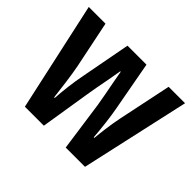

<svg xmlns="http://www.w3.org/2000/svg" viewBox="-125 -815 901 901"><g transform="rotate(45 325.5 -364.5)"><path d="M361 -341Q358 -360 351.5 -395Q345 -430 338 -466.5Q331 -503 327 -527H324Q320 -501 313 -464Q306 -427 299.5 -392.5Q293 -358 291 -343L251 -93H125L6 -636H117L165 -403Q173 -362 179.5 -311.5Q186 -261 191 -221H195Q197 -254 202.5 -300.5Q208 -347 217 -392L263 -636H389L434 -391Q440 -360 446 -310.5Q452 -261 455 -220H459Q461 -244 466.5 -286Q472 -328 480 -368L536 -636H645L524 -93H396Z"/></g></svg>

Font: Noto Sans Kannada UI ExtraCondensed SemiBold
Style: Regular
Weight: 600
Width: 2
Designer: Jelle Bosma - Monotype Design Team
Foundry: Monotype Imaging Inc.
Version: Version 2.005; ttfautohint (v1.8.4.7-5d5b)